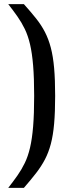

<svg xmlns="http://www.w3.org/2000/svg" viewBox="-20 -763 363 933"><path d="M20 150Q45 118 65 89.5Q85 61 100.5 29Q116 -3 126 -45.5Q136 -88 141 -149Q146 -210 146 -297Q146 -383 141 -444Q136 -505 126 -547.5Q116 -590 100.5 -622Q85 -654 65 -682.5Q45 -711 20 -743H96Q130 -705 155.5 -673Q181 -641 198.5 -607Q216 -573 227 -531Q238 -489 243 -432.5Q248 -376 248 -297Q248 -218 243 -161.5Q238 -105 227 -63.5Q216 -22 198.5 11.5Q181 45 155.5 78Q130 111 96 150Z"/></svg>

Font: Saira Medium
Style: Regular
Weight: 500
Designer: Hector Gatti with collaboration of the Omnibus-Type team
Foundry: Omnibus-Type
Version: Version 1.100; ttfautohint (v1.8.3)